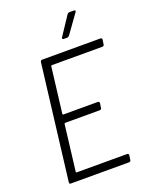

<svg xmlns="http://www.w3.org/2000/svg" viewBox="-164 -981 830 1065"><g transform="rotate(-20 251.5 -448.0)"><path d="M409 -896H382C377 -896 372 -893 369 -889L296 -779C292 -772 294 -767 302 -767H322C327 -767 331 -770 335 -774L414 -884C419 -891 417 -896 409 -896ZM499 -663 503 -690C504 -696 500 -700 494 -700H150C144 -700 140 -696 139 -690L56 -10C55 -4 58 0 64 0H408C414 0 419 -4 419 -10L423 -37C423 -43 420 -47 414 -47H115C113 -47 112 -49 112 -51L145 -323C146 -325 148 -327 150 -327H354C360 -327 365 -331 365 -337L369 -364C369 -370 366 -374 360 -374H156C154 -374 152 -376 152 -378L185 -649C186 -651 188 -653 190 -653H489C494 -653 499 -657 499 -663Z"/></g></svg>

Font: Barlow Semi Condensed Light
Style: Italic
Weight: 300
Width: 4
Italic angle: -7°
Designer: Jeremy Tribby
Foundry: Tribby Type
Version: Version 1.422;hotconv 1.0.109;makeotfexe 2.5.65596